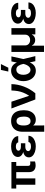

<svg xmlns="http://www.w3.org/2000/svg" viewBox="1608 -2412 1000 4257"><g transform="rotate(-90 2108.5 -283.0)"><path d="M645.3 -423.3H57.2V-530.3H645.3ZM282.3 0H142V-530.3H282.3ZM559.9 -530.3V-164.9Q559.9 -144.1 566.2 -132.5Q572.5 -121 584.8 -116.1Q597.2 -111.3 616.1 -111.3Q628.1 -111.3 636.1 -112.1Q644.1 -112.9 654.6 -113.8Q655.2 -114.2 655.9 -114.2Q656.6 -114.2 657.1 -114.2V-7.2Q612.8 6.3 570.2 6.3Q498.7 6.3 459.6 -30.9Q420.5 -68 420.5 -147.9V-530.3Z M1061.6 -278V-222.4H987Q959.6 -222.4 937.2 -215.4Q914.9 -208.3 900.8 -193.8Q886.8 -179.4 886.8 -158.4Q886.8 -141.7 898.8 -127.6Q910.7 -113.4 933.3 -105.1Q955.9 -96.8 987.3 -96.8Q1036 -96.8 1060.9 -111.1Q1085.8 -125.4 1089.5 -153.2H1227.7Q1225.7 -102.2 1193.6 -65.3Q1161.5 -28.5 1109.2 -9.4Q1056.9 9.8 994.4 9.8Q925.1 9.8 868.9 -9.5Q812.7 -28.7 780.4 -63.7Q748.2 -98.6 748.2 -144.7Q748.2 -183.8 770.2 -213.7Q792.3 -243.5 839 -260.8Q885.6 -278 956.7 -278ZM756.8 -384.2Q757.4 -432.5 787.7 -467.1Q818 -501.7 871.1 -519.4Q924.2 -537.1 993.6 -537.1Q1056.3 -537.1 1106.9 -518.2Q1157.5 -499.3 1187.3 -463.8Q1217.2 -428.3 1219.6 -379.4H1079.7Q1076.9 -405.5 1052.5 -418.5Q1028.2 -431.4 986.4 -431.4Q958.4 -431.4 937.9 -423.6Q917.4 -415.8 906.9 -402.8Q896.4 -389.8 895.8 -373.1Q896.4 -348.8 920.5 -334.5Q944.6 -320.2 987 -320.2H1061.6V-257.2H956.7Q890.9 -257.2 846.1 -275.2Q801.4 -293.1 779.4 -321.8Q757.4 -350.4 756.8 -384.2Z M1555.7 -537.1Q1638.9 -537.1 1691.9 -500.6Q1745 -464.2 1769.1 -401.8Q1793.3 -339.4 1793.3 -259.1V-249.3Q1793.3 -171.5 1768 -113.2Q1742.8 -54.8 1695.3 -22.5Q1647.9 9.8 1583 9.8Q1524.1 9.8 1485.8 -18.9Q1447.6 -47.6 1426 -98.3Q1404.3 -149 1390.4 -224.2L1455.2 -250.4Q1455.2 -212.7 1463.9 -180.6Q1472.6 -148.4 1494.5 -127.1Q1516.4 -105.8 1553.8 -105.8Q1590 -105.8 1612.3 -126.2Q1634.5 -146.6 1643.6 -178.5Q1652.8 -210.3 1652.2 -249.3V-259.1Q1652.2 -330.1 1628.5 -373.8Q1604.9 -417.5 1551.8 -417.5Q1518.1 -417.5 1496.4 -397.6Q1474.7 -377.6 1465 -343.9Q1455.2 -310.2 1455.2 -267.4L1456.5 197.3H1316.1V-280.2Q1316.1 -362.7 1345.3 -420.3Q1374.5 -478 1428.6 -507.5Q1482.7 -537.1 1555.7 -537.1Z M1832.5 -530.3H1982.5L2112.7 -141.9H2118Q2160.7 -210.6 2184 -269.6Q2207.3 -328.6 2217.8 -388.7Q2228.4 -448.8 2231.6 -530.3H2372.4Q2369.7 -389.4 2317.9 -253Q2266.1 -116.6 2169.6 0H2032.1Z M2438.8 -265.6Q2438.8 -344.7 2469.3 -406.5Q2499.7 -468.3 2552.3 -502.7Q2604.9 -537.1 2669.4 -537.1Q2733.7 -537.1 2779.8 -504Q2825.9 -470.9 2849 -411.9H2892.2L2928.5 -266.6L2993.5 0H2881.1L2820.5 -266.6Q2808.1 -332.4 2777.7 -377Q2747.4 -421.6 2692.5 -421.6Q2658.1 -421.6 2632.5 -402.2Q2606.9 -382.8 2593 -347.4Q2579.2 -311.9 2579.2 -265.9Q2579.2 -220.3 2592.9 -184.3Q2606.7 -148.3 2631.3 -127.6Q2656 -107 2687.7 -107Q2723 -107 2750.6 -130.9Q2778.2 -154.8 2795.3 -190.3Q2812.4 -225.8 2820.5 -263.7L2875.9 -530.3H2986.7L2928.5 -263.7L2892.2 -121.2H2850.7Q2827.9 -61 2781.7 -25.1Q2735.5 10.7 2667.3 10.7Q2601.3 10.3 2549 -24.8Q2496.8 -60 2467.8 -122.8Q2438.8 -185.5 2438.8 -265.6ZM2687.3 -763.1H2817.4L2736.4 -599.2H2651.1Z M3086.2 -530.3H3230.4V-226.1Q3230.4 -194 3245.4 -168.8Q3260.4 -143.5 3287.6 -129.6Q3314.8 -115.7 3349.6 -115.7Q3385.2 -115.7 3412.3 -129.6Q3439.4 -143.5 3454.4 -168.8Q3469.5 -194 3468.9 -226.1V-530.3H3613.7V0H3474.4V-75.8H3470.1Q3454 -41.4 3422.2 -22.2Q3390.4 -3 3349.5 -3Q3309 -3 3276.9 -22.2Q3244.9 -41.4 3228.8 -75.8H3224.9V192.6H3086.2Z M4017.6 -278V-222.4H3943.1Q3915.7 -222.4 3893.3 -215.4Q3870.9 -208.3 3856.9 -193.8Q3842.9 -179.4 3842.9 -158.4Q3842.9 -141.7 3854.8 -127.6Q3866.8 -113.4 3889.4 -105.1Q3912 -96.8 3943.3 -96.8Q3992.1 -96.8 4017 -111.1Q4041.9 -125.4 4045.6 -153.2H4183.8Q4181.8 -102.2 4149.6 -65.3Q4117.5 -28.5 4065.2 -9.4Q4013 9.8 3950.5 9.8Q3881.2 9.8 3825 -9.5Q3768.7 -28.7 3736.5 -63.7Q3704.2 -98.6 3704.2 -144.7Q3704.2 -183.8 3726.3 -213.7Q3748.4 -243.5 3795 -260.8Q3841.7 -278 3912.7 -278ZM3712.9 -384.2Q3713.5 -432.5 3743.8 -467.1Q3774.1 -501.7 3827.1 -519.4Q3880.2 -537.1 3949.6 -537.1Q4012.4 -537.1 4063 -518.2Q4113.6 -499.3 4143.4 -463.8Q4173.2 -428.3 4175.6 -379.4H4035.8Q4033 -405.5 4008.6 -418.5Q3984.2 -431.4 3942.4 -431.4Q3914.5 -431.4 3894 -423.6Q3873.5 -415.8 3863 -402.8Q3852.5 -389.8 3851.9 -373.1Q3852.5 -348.8 3876.6 -334.5Q3900.7 -320.2 3943.1 -320.2H4017.6V-257.2H3912.7Q3846.9 -257.2 3802.2 -275.2Q3757.4 -293.1 3735.4 -321.8Q3713.5 -350.4 3712.9 -384.2Z"/></g></svg>

Font: Pretendard Std Variable
Style: Regular
Weight: 400
Designer: Base glyphs from Inter by Rasmus Andersson; Hangeul glyphs from Noto Sans CJK(Source Han Sans) by Jang Soo-young and Kan
Foundry: Kil Hyung-jin
Version: Version 1.309;Glyphs 3.2 (3225)